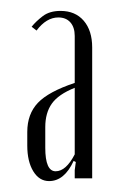

<svg xmlns="http://www.w3.org/2000/svg" viewBox="-20 -726 218 352"><path d="M30 -459V-484Q30 -517 49.5 -537.5Q69 -558 117 -574V-660Q117 -676 109 -685Q101 -694 87 -694Q65 -694 47 -670L38 -677Q46 -687 58.5 -696.5Q71 -706 91 -706Q118 -706 133.5 -688Q149 -670 149 -639V-399H117V-414L119 -429L115 -431Q98 -394 70 -394Q52 -394 41 -412Q30 -430 30 -459ZM117 -443V-565Q87 -553 75 -536Q63 -519 63 -493V-455Q63 -412 82 -412Q101 -412 117 -443Z"/></svg>

Font: Moniqa Cond Heading
Style: Regular
Weight: 400
Width: 3
Designer: Rajesh Rajput
Foundry: Rajesh Rajput
Version: Version 1.000